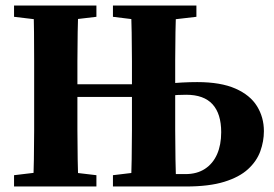

<svg xmlns="http://www.w3.org/2000/svg" viewBox="-20 -677 995 697"><path d="M31 0V-41L157 -56H203L330 -41V0ZM100 0Q102 -46 103 -98Q104 -150 104 -204Q104 -258 104 -310V-350Q104 -401 104 -454Q104 -507 103.5 -559Q103 -611 101 -657H265Q263 -612 262 -560Q261 -508 261 -455Q261 -402 261 -350V-314Q261 -260 261 -205.5Q261 -151 262 -99Q263 -47 265 0ZM157 -601 31 -616V-657H330V-616L203 -601ZM183 -325V-371H524V-325ZM390 0V-41L515 -56H553L554 0ZM455 0Q457 -46 458 -98Q459 -150 459 -205Q459 -260 459 -313V-350Q459 -401 459 -454Q459 -507 458 -559Q457 -611 455 -657H620Q618 -612 617 -560.5Q616 -509 616 -458Q616 -407 616 -360V-311Q616 -259 616 -205Q616 -151 617 -99Q618 -47 620 0ZM512 -601 390 -616V-657H693V-616L564 -601ZM536 0V-45H653Q695 -45 724 -64Q753 -83 768 -117Q783 -151 783 -197Q783 -264 751.5 -298.5Q720 -333 656 -333Q627 -333 594 -330Q561 -327 536 -321V-367Q559 -370 586 -373Q613 -376 641.5 -377.5Q670 -379 696 -379Q781 -379 834.5 -355.5Q888 -332 913 -291.5Q938 -251 938 -201Q938 -164 925 -128Q912 -92 880.5 -63Q849 -34 794 -17Q739 0 655 0Z"/></svg>

Font: Source Serif 4 36pt
Style: Bold
Weight: 700
Designer: Frank Grießhammer
Foundry: Adobe Systems Incorporated
Version: Version 4.004;hotconv 1.0.116;makeotfexe 2.5.65601